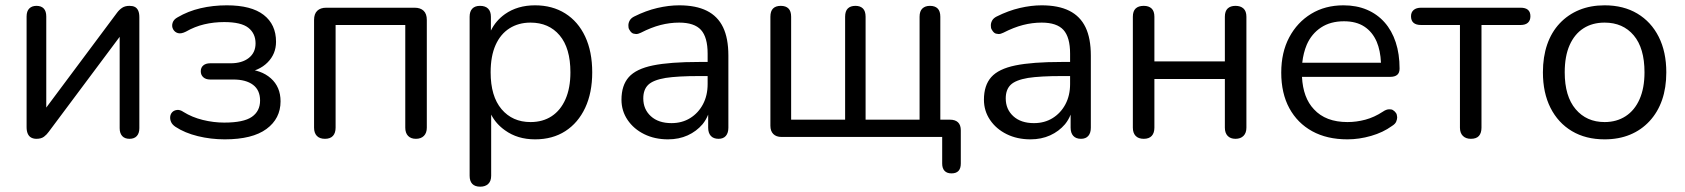

<svg xmlns="http://www.w3.org/2000/svg" viewBox="-20 -515 6337 722"><path d="M117 7Q106 7 97.5 2.5Q89 -2 84.5 -12Q80 -22 80 -37V-453Q80 -473 90 -483Q100 -493 117 -493Q135 -493 144.5 -483Q154 -473 154 -453V-77H129L420 -467Q428 -478 439 -485.5Q450 -493 467 -493Q479 -493 487 -489Q495 -485 499.5 -475.5Q504 -466 504 -450V-33Q504 -14 494.5 -3.5Q485 7 467 7Q449 7 439.5 -3.5Q430 -14 430 -33V-410H455L163 -19Q156 -9 145.5 -1Q135 7 117 7Z M825 9Q773 9 724 -3Q675 -15 640 -38Q628 -46 623.5 -56Q619 -66 620 -76Q621 -86 627.5 -93Q634 -100 645.5 -101.5Q657 -103 670 -94Q702 -74 742.5 -64Q783 -54 823 -54Q896 -54 927 -75.5Q958 -97 958 -137Q958 -176 931.5 -196Q905 -216 857 -216H770Q754 -216 744.5 -224.5Q735 -233 735 -247Q735 -261 744.5 -269Q754 -277 770 -277H847Q890 -277 915.5 -297Q941 -317 941 -352Q941 -389 914 -410.5Q887 -432 823 -432Q784 -432 748 -423.5Q712 -415 679 -396Q661 -387 649 -390.5Q637 -394 631 -405Q625 -416 629 -429Q633 -442 648 -450Q687 -473 734 -484Q781 -495 833 -495Q925 -495 971.5 -459Q1018 -423 1018 -358Q1018 -312 986 -280Q954 -248 901 -242V-255Q962 -253 998.5 -220.5Q1035 -188 1035 -134Q1035 -69 982 -30Q929 9 825 9Z M1202 7Q1182 7 1171.5 -4Q1161 -15 1161 -35V-440Q1161 -463 1173 -474.5Q1185 -486 1207 -486H1539Q1561 -486 1573 -474.5Q1585 -463 1585 -440V-35Q1585 -15 1574 -4Q1563 7 1544 7Q1525 7 1514.5 -4Q1504 -15 1504 -35V-421H1242V-35Q1242 -15 1232 -4Q1222 7 1202 7Z M1975 -56Q2021 -56 2054.5 -78Q2088 -100 2106.5 -142Q2125 -184 2125 -243Q2125 -334 2084.5 -382Q2044 -430 1975 -430Q1930 -430 1896 -408.5Q1862 -387 1843.5 -345.5Q1825 -304 1825 -243Q1825 -153 1866 -104.5Q1907 -56 1975 -56ZM1786 187Q1766 187 1756 176.5Q1746 166 1746 146V-452Q1746 -472 1756 -482.5Q1766 -493 1785 -493Q1805 -493 1815.5 -482.5Q1826 -472 1826 -452V-400Q1844 -437 1879 -462Q1926 -495 1992 -495Q2057 -495 2105.5 -464.5Q2154 -434 2180.5 -377.5Q2207 -321 2207 -243Q2207 -166 2180.5 -109.5Q2154 -53 2106 -22Q2058 9 1992 9Q1926 9 1879 -25Q1845 -49 1827 -84V146Q1827 166 1816 176.5Q1805 187 1786 187Z M2492 9Q2442 9 2402.5 -10.5Q2363 -30 2340 -64Q2317 -98 2317 -140Q2317 -194 2344.5 -225Q2372 -256 2435.5 -269Q2499 -282 2609 -282H2641V-313Q2641 -375 2616 -402.5Q2591 -430 2534 -430Q2499 -430 2464 -421Q2429 -412 2390 -392Q2380 -387 2372 -387Q2369 -387 2362.5 -388.5Q2356 -390 2350 -398Q2344 -406 2343.5 -412Q2343 -418 2343 -420Q2343 -429 2348 -438Q2353 -447 2365 -453Q2409 -475 2452 -485Q2495 -495 2534 -495Q2597 -495 2638 -474.5Q2679 -454 2699 -412.5Q2719 -371 2719 -306V-35Q2719 -15 2709.5 -4Q2700 7 2682 7Q2663 7 2653 -4Q2643 -15 2643 -35V-84Q2635 -64 2622 -48Q2599 -21 2566 -6Q2533 9 2492 9ZM2483 -222Q2436 -214 2417.5 -196Q2399 -178 2399 -145Q2399 -104 2427.5 -78Q2456 -52 2505 -52Q2545 -52 2575.5 -71Q2606 -90 2623.5 -123Q2641 -156 2641 -199V-229H2610Q2529 -229 2483 -222Z M3558 137Q3541 137 3532 127.5Q3523 118 3523 100V0H2919Q2899 0 2888 -11Q2877 -22 2877 -42V-452Q2877 -473 2887 -483Q2897 -493 2916 -493Q2935 -493 2945 -483Q2955 -473 2955 -452V-65H3158V-452Q3158 -473 3168 -483Q3178 -493 3197 -493Q3215 -493 3225 -483Q3235 -473 3235 -452V-65H3438V-452Q3438 -473 3448.5 -483Q3459 -493 3477 -493Q3496 -493 3506 -483Q3516 -473 3516 -452V-28L3479 -65H3552Q3572 -65 3582.5 -55Q3593 -45 3593 -25V100Q3593 137 3558 137Z M3855 9Q3805 9 3765.5 -10.5Q3726 -30 3703 -64Q3680 -98 3680 -140Q3680 -194 3707.5 -225Q3735 -256 3798.5 -269Q3862 -282 3972 -282H4004V-313Q4004 -375 3979 -402.5Q3954 -430 3897 -430Q3862 -430 3827 -421Q3792 -412 3753 -392Q3743 -387 3735 -387Q3732 -387 3725.5 -388.5Q3719 -390 3713 -398Q3707 -406 3706.5 -412Q3706 -418 3706 -420Q3706 -429 3711 -438Q3716 -447 3728 -453Q3772 -475 3815 -485Q3858 -495 3897 -495Q3960 -495 4001 -474.5Q4042 -454 4062 -412.5Q4082 -371 4082 -306V-35Q4082 -15 4072.5 -4Q4063 7 4045 7Q4026 7 4016 -4Q4006 -15 4006 -35V-84Q3998 -64 3985 -48Q3962 -21 3929 -6Q3896 9 3855 9ZM3846 -222Q3799 -214 3780.5 -196Q3762 -178 3762 -145Q3762 -104 3790.5 -78Q3819 -52 3868 -52Q3908 -52 3938.5 -71Q3969 -90 3986.5 -123Q4004 -156 4004 -199V-229H3973Q3892 -229 3846 -222Z M4281 7Q4261 7 4250.5 -4Q4240 -15 4240 -35V-452Q4240 -473 4250.5 -483Q4261 -493 4281 -493Q4300 -493 4310.5 -483Q4321 -473 4321 -452V-284H4586V-452Q4586 -473 4596.5 -483Q4607 -493 4626 -493Q4645 -493 4656 -483Q4667 -473 4667 -452V-35Q4667 -15 4656 -4Q4645 7 4626 7Q4607 7 4596.5 -4Q4586 -15 4586 -35V-218H4321V-35Q4321 -15 4311 -4Q4301 7 4281 7Z M5047 9Q4970 9 4914.5 -21.5Q4859 -52 4828.5 -108Q4798 -164 4798 -242Q4798 -318 4828 -374.5Q4858 -431 4910.5 -463Q4963 -495 5032 -495Q5081 -495 5120 -478.5Q5159 -462 5186.5 -431Q5214 -400 5228.5 -356Q5243 -312 5243 -257Q5243 -241 5234 -233.5Q5225 -226 5208 -226H4876Q4880 -147 4921 -104Q4965 -56 5047 -56Q5081 -56 5114.5 -65Q5148 -74 5180 -95Q5193 -104 5204 -104Q5205 -104 5211 -103.5Q5217 -103 5224 -96.5Q5231 -90 5232.5 -83.5Q5234 -77 5234 -74Q5234 -67 5230.5 -58Q5227 -49 5214 -41Q5181 -17 5136 -4Q5091 9 5047 9ZM5157 -358Q5141 -395 5110.5 -415Q5080 -435 5034 -435Q4983 -435 4947.5 -411.5Q4912 -388 4894 -347Q4881 -316 4877 -279H5173Q5171 -325 5157 -358Z M5511 7Q5492 7 5481 -4Q5470 -15 5470 -35V-421H5324Q5286 -421 5286 -454Q5286 -469 5296 -477.5Q5306 -486 5324 -486H5698Q5735 -486 5735 -454Q5735 -438 5725.5 -429.5Q5716 -421 5698 -421H5551V-35Q5551 -15 5541.5 -4Q5532 7 5511 7Z M6014 9Q5943 9 5891 -22Q5839 -53 5810.5 -109.5Q5782 -166 5782 -243Q5782 -301 5798 -347.5Q5814 -394 5845 -427Q5876 -460 5918.5 -477.5Q5961 -495 6014 -495Q6085 -495 6137 -464Q6189 -433 6217.5 -376.5Q6246 -320 6246 -243Q6246 -185 6230 -139Q6214 -93 6183 -59.5Q6152 -26 6109.5 -8.5Q6067 9 6014 9ZM6014 -56Q6059 -56 6093 -78Q6127 -100 6145.5 -142Q6164 -184 6164 -243Q6164 -334 6123.5 -382Q6083 -430 6014 -430Q5968 -430 5934.5 -408.5Q5901 -387 5882.5 -345.5Q5864 -304 5864 -243Q5864 -153 5905 -104.5Q5946 -56 6014 -56Z"/></svg>

Font: Nunito
Style: Regular
Weight: 400
Designer: Vernon Adams
Foundry: Vernon Adams
Version: Version 3.602